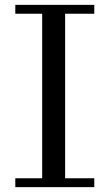

<svg xmlns="http://www.w3.org/2000/svg" viewBox="-20 -770 451 790"><path d="M43 -36.5H153.5V-713.5H43V-750H368V-713.5H248V-36.5H368V0H43Z"/></svg>

Font: Bodoni* 06pt
Style: Regular
Weight: 400
Version: Version 2.3